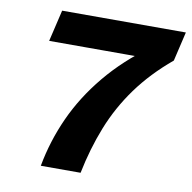

<svg xmlns="http://www.w3.org/2000/svg" viewBox="-75 -735 808 810"><g transform="rotate(10 328.5 -330.0)"><path d="M126.8 -660H656.8L627.4 -534.6Q538.6 -460.4 478.4 -377.4Q418.2 -294.4 380.9 -200.3Q343.6 -106.2 322.2 0H151.8Q171.6 -108.6 217.6 -209.9Q263.6 -311.2 339.6 -403.1Q415.6 -495 524.2 -573.8L544.4 -525H95Z"/></g></svg>

Font: Work Sans
Style: Italic
Weight: 400
Italic angle: -13°
Designer: Wei Huang
Foundry: Wei Huang
Version: Version 2.012